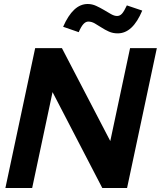

<svg xmlns="http://www.w3.org/2000/svg" viewBox="-20 -941 805 961"><path d="M156 -700H290L532 -235L631 -700H765L616 0H492L243 -480L141 0H7ZM374 -780 296 -807Q321 -864 351.5 -892.5Q382 -921 419 -921Q441 -921 461.5 -911.5Q482 -902 500.5 -891Q519 -880 535.5 -870.5Q552 -861 566 -861Q580 -861 590.5 -872.5Q601 -884 615 -914L692 -888Q668 -831 637.5 -802.5Q607 -774 569 -774Q545 -774 525 -783Q505 -792 487.5 -803.5Q470 -815 454 -824Q438 -833 422 -833Q409 -833 397.5 -820.5Q386 -808 374 -780Z"/></svg>

Font: Red Hat Display
Style: Bold Italic
Weight: 700
Italic angle: -12°
Designer: Pentagram / MCKL
Foundry: Pentagram / MCKL
Version: Version 1.003; Red Hat Display Bold Italic